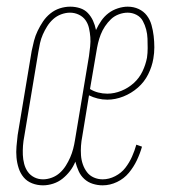

<svg xmlns="http://www.w3.org/2000/svg" viewBox="-20 -548 540 576"><path d="M109 8Q92 8 76.5 2Q61 -4 51 -16Q41 -28 36 -43.5Q31 -59 29.5 -75.5Q28 -92 29.5 -109Q31 -126 33 -143L75 -395Q78 -410 82 -425.5Q86 -441 93 -455.5Q100 -470 109 -483.5Q118 -497 131 -507.5Q144 -518 159.5 -523Q175 -528 191 -528Q206 -528 220 -523.5Q234 -519 243.5 -509Q253 -499 259 -486Q265 -473 268 -458Q275 -473 284 -486Q293 -499 305.5 -508.5Q318 -518 333.5 -523Q349 -528 363 -528Q381 -528 396 -521Q411 -514 420.5 -501.5Q430 -489 434.5 -473Q439 -457 441 -440Q443 -423 443 -406Q443 -389 440 -372Q436 -348 424.5 -325Q413 -302 393.5 -285Q374 -268 350 -258.5Q326 -249 302 -249Q287 -249 273 -252.5Q259 -256 247 -262L227 -140Q224 -125 223 -110.5Q222 -96 223 -82Q224 -68 228.5 -55Q233 -42 241 -31.5Q249 -21 261.5 -15.5Q274 -10 288 -10Q307 -10 325.5 -19.5Q344 -29 356 -44.5Q368 -60 376 -78Q384 -96 389 -114L406 -108Q400 -87 390.5 -67Q381 -47 366.5 -29.5Q352 -12 331 -2Q310 8 288 8Q273 8 258.5 3.5Q244 -1 233 -11Q222 -21 216 -34.5Q210 -48 206 -63Q200 -48 190 -35Q180 -22 167.5 -12Q155 -2 139.5 3Q124 8 109 8ZM302 -267Q323 -267 344 -275.5Q365 -284 381.5 -299Q398 -314 407.5 -334Q417 -354 421 -375Q423 -389 423 -403.5Q423 -418 422.5 -432Q422 -446 418.5 -459.5Q415 -473 408.5 -485Q402 -497 389.5 -503.5Q377 -510 363 -510Q350 -510 336.5 -505Q323 -500 313 -490.5Q303 -481 295 -469Q287 -457 282 -444Q277 -431 274 -418Q271 -405 269 -392L250 -281Q261 -274 274.5 -270.5Q288 -267 302 -267ZM109 -10Q122 -10 135.5 -15Q149 -20 159.5 -29.5Q170 -39 177.5 -51Q185 -63 190.5 -75.5Q196 -88 199.5 -101.5Q203 -115 205 -128L247 -380Q249 -395 250.5 -409Q252 -423 251 -436.5Q250 -450 247 -463.5Q244 -477 236.5 -487.5Q229 -498 216.5 -504Q204 -510 190 -510Q177 -510 163.5 -505Q150 -500 139.5 -490.5Q129 -481 121.5 -469Q114 -457 108.5 -444.5Q103 -432 100 -418.5Q97 -405 95 -392L53 -140Q50 -125 49 -111Q48 -97 48.5 -83.5Q49 -70 52.5 -56.5Q56 -43 63.5 -32.5Q71 -22 83 -16Q95 -10 109 -10Z"/></svg>

Font: Iosevka Curly Slab Thin
Style: Italic
Weight: 100
Italic angle: -9°
Monospace: yes
Designer: Belleve Invis
Foundry: Belleve Invis
Version: Version 22.1.2; ttfautohint (v1.8.4)